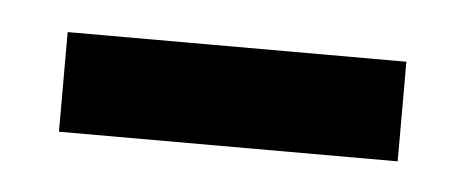

<svg xmlns="http://www.w3.org/2000/svg" viewBox="-24 -696 349 144"><g transform="rotate(5 150.0 -623.5)"><path d="M23 -661H278V-586H23Z"/></g></svg>

Font: Holmes&Hills Bold
Style: Bold
Weight: 500
Designer: Noopur Datye, Girish Dalvi, Yashodeep Gholap, Pallavi Karambelkar
Foundry: Ek Type
Version: ""